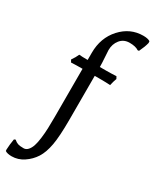

<svg xmlns="http://www.w3.org/2000/svg" viewBox="-288 -777 883 1092"><g transform="rotate(30 153.5 -230.5)"><path d="M100.1 -437V-483.9Q100.1 -582.5 160.4 -648.7Q220.7 -714.8 306.2 -714.8Q336.4 -714.8 351.1 -705.1L352.1 -693.8Q345.7 -666.5 327.1 -627.9L318.8 -627Q298.3 -641.1 258.8 -641.1Q220.2 -641.1 197.5 -613Q174.8 -585 174.8 -544.9Q174.8 -538.1 177.5 -499.8Q180.2 -461.4 180.2 -440.9V-437H222.2Q252 -437 288.1 -439L295.9 -424.8Q288.1 -404.3 282.2 -377Q255.9 -378.9 212.9 -378.9H180.2V-88.9Q180.2 18.1 169.7 75.9Q159.2 133.8 136.2 169.9Q113.3 205.6 77.1 229.7Q41 253.9 -1 253.9Q-29.3 253.9 -43.9 244.1L-44.9 234.9Q-43.5 201.2 -37.1 164.1L-27.8 160.2Q-14.6 171.9 -2.2 176Q10.3 180.2 35.2 180.2Q51.3 180.2 63.2 167Q75.2 153.8 82.3 132.6Q89.4 111.3 93.5 78.1Q97.7 44.9 98.9 12Q100.1 -21 100.1 -64.9V-378.9Q54.2 -378.9 25.9 -377L17.1 -392.1Q35.2 -418 43.9 -439Q61.5 -437 100.1 -437Z"/></g></svg>

Font: Linear Smooth Low Contrast
Style: Regular
Weight: 500
Designer: Philipp H. Poll, Flanker
Foundry: Philipp H. Poll, reworked by Flanker
Version: Version 1.010 | FøM Fix